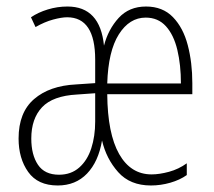

<svg xmlns="http://www.w3.org/2000/svg" viewBox="-20 -559 656 589"><path d="M428 -539Q479 -539 510.5 -506.5Q542 -474 556 -420.5Q570 -367 570 -304V-270H309Q310 -149 345.5 -86.5Q381 -24 445 -24Q469 -24 498.5 -32Q528 -40 553 -58V-22Q532 -7 502.5 1.5Q473 10 443 10Q379 10 342.5 -31Q306 -72 293 -128Q282 -63 247 -26.5Q212 10 157 10Q96 10 66.5 -31.5Q37 -73 37 -134Q37 -214 84.5 -255Q132 -296 213 -300L272 -304V-376Q272 -506 186 -506Q169 -506 143 -499Q117 -492 89 -476L75 -506Q97 -521 126.5 -530Q156 -539 187 -539Q287 -539 299 -419Q312 -469 344 -504Q376 -539 428 -539ZM427 -505Q377 -505 344.5 -453.5Q312 -402 309 -303H535Q535 -360 524 -406Q513 -452 489 -478.5Q465 -505 427 -505ZM216 -269Q142 -265 109 -230Q76 -195 76 -134Q76 -84 96.5 -53.5Q117 -23 161 -23Q198 -23 223 -45Q248 -67 260 -104Q272 -141 272 -186V-273Z"/></svg>

Font: Noto Sans Gurmukhi ExtraCondensed ExtraLight
Style: Regular
Weight: 200
Width: 2
Designer: Jelle Bosma - Monotype Design Team
Foundry: Monotype Imaging Inc.
Version: Version 2.004; ttfautohint (v1.8.4.7-5d5b)